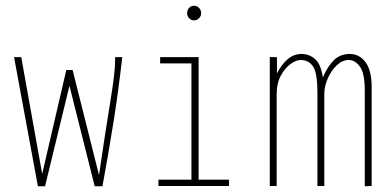

<svg xmlns="http://www.w3.org/2000/svg" viewBox="-20 -648 1354 669"><path d="M112 1 29 -449H54L127 -42L211 -404H233L325 -38Q348 -195 364.5 -295Q381 -395 381 -434V-449H406Q393 -333 375.5 -223Q358 -113 337 1H310L222 -349L137 1Z M532 0V-22H647V-427H538V-449H672V-22H778V0ZM656 -577Q646 -577 639 -584.5Q632 -592 632 -602Q632 -613 639 -620.5Q646 -628 656 -628Q666 -628 673.5 -620.5Q681 -613 681 -602Q681 -592 673.5 -584.5Q666 -577 656 -577Z M920 0V-449H945V-392Q960 -422 981.5 -441Q1003 -460 1031 -460Q1057 -460 1077.5 -442.5Q1098 -425 1105 -378Q1121 -416 1143 -438Q1165 -460 1199 -460Q1232 -460 1253.5 -431.5Q1275 -403 1275 -344V0L1251 1V-333Q1251 -393 1234 -416Q1217 -439 1195 -439Q1173 -439 1153.5 -420.5Q1134 -402 1122 -374.5Q1110 -347 1110 -321V0H1086V-325Q1086 -393 1071 -416Q1056 -439 1027 -439Q1012 -439 992.5 -425Q973 -411 958.5 -384.5Q944 -358 944 -320V0Z"/></svg>

Font: Inconsolata SemiCondensed ExtraLight
Style: Regular
Weight: 200
Width: 4
Monospace: yes
Designer: Raph Levien, Cyreal, Brenton Simpson
Foundry: Raph Levien, Cyreal, Google
Version: Version 3.100; ttfautohint (v1.8.4.7-5d5b)